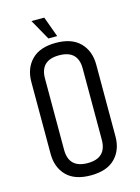

<svg xmlns="http://www.w3.org/2000/svg" viewBox="-124 -889 705 969"><g transform="rotate(-15 228.5 -405.0)"><path d="M139 -820H206L245 -713H199ZM327 -522Q327 -617 228.5 -617Q130 -617 130 -522V-150Q130 -54 228.5 -54Q327 -54 327 -150ZM59 -523Q59 -594 102 -638Q145 -682 228.5 -682Q312 -682 355 -638Q398 -594 398 -523V-148Q398 -77 355 -33.5Q312 10 228 10Q144 10 101.5 -33.5Q59 -77 59 -148Z"/></g></svg>

Font: Khand
Style: Regular
Weight: 400
Designer: Devanagari: Sanchit Sawaria, Jyotish Sonowal; Latin: Satya Rajpurohit
Foundry: Indian Type Foundry
Version: Version 1.101;PS 1.0;hotconv 1.0.78;makeotf.lib2.5.61930; tt